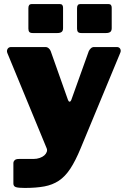

<svg xmlns="http://www.w3.org/2000/svg" viewBox="-20 -762 629 947"><path d="M291 -724V-623Q291 -610 284 -604.5Q277 -599 262 -599H142Q129 -599 124.5 -604.5Q120 -610 120 -621V-722Q120 -742 136 -742H275Q291 -742 291 -724ZM531 -724V-623Q531 -610 524 -604.5Q517 -599 502 -599H382Q369 -599 364.5 -604.5Q360 -610 360 -621V-722Q360 -742 376 -742H515Q531 -742 531 -724ZM102 165Q71 165 58.5 161Q46 157 46 143V41Q46 35 52 28.5Q58 22 74 22H145Q162 22 176 17Q190 12 198.5 4.5Q207 -3 210.5 -12.5Q214 -22 210 -31L16 -501Q12 -512 17.5 -521Q23 -530 35 -530H204Q213 -530 220 -524Q227 -518 230 -510L315 -270Q318 -261 323 -260.5Q328 -260 332 -270L418 -510Q422 -518 428.5 -524Q435 -530 444 -530H556Q568 -530 573 -521Q578 -512 573 -501L378 -31Q352 32 326.5 70.5Q301 109 270 129.5Q239 150 198.5 157.5Q158 165 102 165Z"/></svg>

Font: Libre Franklin Black
Style: Regular
Weight: 900
Designer: Pablo Impallari, Rodrigo Fuenzalida, Nhung Nguyen
Foundry: Impallari Type
Version: Version 3.000